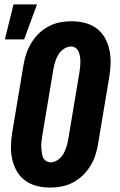

<svg xmlns="http://www.w3.org/2000/svg" viewBox="-20 -839 540 867"><path d="M207 8Q176 8 147 1Q118 -6 94.5 -23Q71 -40 56.5 -65Q42 -90 35.5 -118.5Q29 -147 29.5 -178Q30 -209 35 -240L86 -545Q90 -570 98.5 -595.5Q107 -621 121 -644.5Q135 -668 155 -687.5Q175 -707 199.5 -720Q224 -733 250.5 -738Q277 -743 302 -743Q333 -743 362 -736Q391 -729 414.5 -712Q438 -695 452.5 -670Q467 -645 473.5 -616.5Q480 -588 479.5 -557Q479 -526 474 -495L423 -190Q419 -165 411 -139.5Q403 -114 388.5 -90.5Q374 -67 354 -47.5Q334 -28 309.5 -15Q285 -2 258.5 3Q232 8 207 8ZM208 -106Q225 -106 241 -117Q257 -128 266 -143.5Q275 -159 280 -175.5Q285 -192 288 -209L339 -514Q341 -526 342 -538Q343 -550 343 -561.5Q343 -573 341 -584.5Q339 -596 335 -606Q331 -616 321.5 -622.5Q312 -629 301 -629Q284 -629 268 -618Q252 -607 243 -591.5Q234 -576 229 -559.5Q224 -543 221 -526L170 -221Q168 -209 167 -197Q166 -185 166.5 -173.5Q167 -162 168.5 -150.5Q170 -139 174 -129Q178 -119 187.5 -112.5Q197 -106 208 -106ZM2 -661 41 -819H147L89 -661Z"/></svg>

Font: Iosevka Curly Slab Heavy
Style: Italic
Weight: 900
Italic angle: -9°
Monospace: yes
Designer: Belleve Invis
Foundry: Belleve Invis
Version: Version 22.1.2; ttfautohint (v1.8.4)